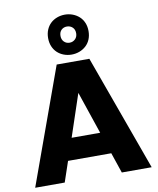

<svg xmlns="http://www.w3.org/2000/svg" viewBox="-103 -1067 944 1146"><g transform="rotate(-10 368.5 -493.5)"><path d="M499 -124H237L195 0H16L270 -702H468L722 0H541ZM369 -817Q389 -817 403 -830.5Q417 -844 417 -866Q417 -889 403 -902Q389 -915 369 -915Q349 -915 335.5 -902Q322 -889 322 -866Q322 -844 335.5 -830.5Q349 -817 369 -817ZM369 -987Q394 -987 416.5 -978.5Q439 -970 456 -954.5Q473 -939 482.5 -916.5Q492 -894 492 -866Q492 -838 482.5 -815.5Q473 -793 456 -777.5Q439 -762 416.5 -753.5Q394 -745 369 -745Q344 -745 321.5 -753.5Q299 -762 282.5 -777.5Q266 -793 256.5 -815.5Q247 -838 247 -866Q247 -894 256.5 -916.5Q266 -939 282.5 -954.5Q299 -970 321.5 -978.5Q344 -987 369 -987ZM368 -513 282 -256H455Z"/></g></svg>

Font: SVN-Poppins
Style: Bold
Weight: 700
Designer: Ninad Kale (Devanagari), Jonny Pinhorn (Latin)
Foundry: Indian Type Foundry
Version: Version 3.200;PS 1.000;hotconv 16.6.54;makeotf.lib2.5.65590